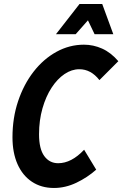

<svg xmlns="http://www.w3.org/2000/svg" viewBox="-20 -923 608 954"><path d="M42 -241Q42 -337 70 -420.5Q98 -504 147 -567Q196 -630 260.5 -665.5Q325 -701 397 -701Q444 -701 487.5 -681.5Q531 -662 568 -619L474 -525Q432 -579 374 -579Q336 -579 300.5 -555Q265 -531 236.5 -487.5Q208 -444 191 -384.5Q174 -325 174 -256Q174 -183 200 -147.5Q226 -112 269 -112Q335 -112 398 -179L458 -80Q414 -41 359.5 -15Q305 11 248 11Q185 11 138.5 -20Q92 -51 67 -107.5Q42 -164 42 -241ZM258 -753 375 -903H488L543 -753H450L417 -822L356 -753Z"/></svg>

Font: Radio Canada Condensed SemiBold
Style: Italic
Weight: 600
Width: 3
Italic angle: -12°
Designer: Charles Daoud, Etienne Aubert Bonn, Alexandre Saumier Demers, Jacques Le Bailly
Foundry: Radio-Canada
Version: Version 2.104; ttfautohint (v1.8.4.7-5d5b);gftools[0.9.28.de